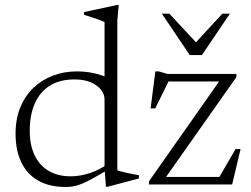

<svg xmlns="http://www.w3.org/2000/svg" viewBox="-20 -735 1001 765"><path d="M396.5 -338.5Q396.5 -371.5 363.5 -395Q330.5 -418.5 276.5 -418.5Q218.5 -418.5 178.8 -393.8Q139 -369 118.8 -323Q98.5 -277 98.5 -214Q98.5 -156.5 118.2 -115.8Q138 -75 174.5 -53.8Q211 -32.5 261 -32.5Q300.5 -32.5 340.8 -46.2Q381 -60 425 -92V-67.5Q383 -42.5 355 -27Q327 -11.5 308 -3.5Q289 4.5 274 7.2Q259 10 242.5 10Q177 10 132.5 -15.2Q88 -40.5 65 -88.2Q42 -136 42 -202.5Q42 -261 61 -307.2Q80 -353.5 113.5 -385.2Q147 -417 191.2 -433.8Q235.5 -450.5 286.5 -450.5Q312.5 -450.5 335.2 -447Q358 -443.5 381 -436.2Q404 -429 431.5 -415.5L396.5 -383.5V-647Q390.5 -650.5 376.8 -655.5Q363 -660.5 346.2 -666Q329.5 -671.5 315 -676V-687L445.5 -715H453L447.5 -652.5V-56.5Q452 -54.5 462.8 -51.8Q473.5 -49 487 -46Q500.5 -43 513 -40.5Q525.5 -38 533.5 -37V-24L409.5 9H402L396.5 -66ZM573.5 0V-12.5L861.5 -422.5L880.5 -410.5H618.5L659.5 -427L598.5 -303H580L599 -450.5H613L647 -440.5H922V-428L632.5 -17L617 -30H868.5L846 -16L918.5 -141H938.5L905 0ZM770.5 -556H751L866 -680.5H896L784.5 -515.5H736L625 -680.5H655Z"/></svg>

Font: Newsreader 16pt Light
Style: Regular
Weight: 300
Designer: Hugues Gentile
Foundry: Production Type
Version: Version 1.003